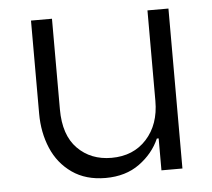

<svg xmlns="http://www.w3.org/2000/svg" viewBox="-44 -573 693 629"><g transform="rotate(-5 302.5 -258.5)"><path d="M80 -526H149V-228Q149 -143 192.5 -99Q236 -55 304 -55Q376 -55 419.5 -103Q463 -151 463 -228V-526H532V0H463V-105H457Q436 -57 390.5 -24Q345 9 279 9Q214 9 169 -22.5Q124 -54 102 -106Q80 -158 80 -220Z"/></g></svg>

Font: Lopes Sans Light
Style: Regular
Weight: 300
Designer: Gabriel Lam, Diego Maldonado
Foundry: TypeRant, Foresti Design
Version: Version 4.000